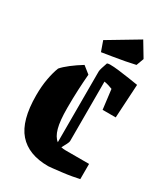

<svg xmlns="http://www.w3.org/2000/svg" viewBox="-205 -923 898 1028"><g transform="rotate(30 244.0 -409.0)"><path d="M208 -520Q204 -473 201.5 -422Q199 -371 199 -309Q199 -230 211 -186.5Q223 -143 247 -125V-562Q247 -570 252 -586Q257 -602 264 -622Q272 -625 281 -625Q305 -625 337.5 -621Q370 -617 403.5 -612Q437 -607 461 -603L449 -395H368L353 -516Q344 -520 329 -524.5Q314 -529 301 -531V-163Q301 -157 293.5 -142Q286 -127 277 -111Q290 -108 305 -108H450V-14Q433 -10 404.5 -5Q376 0 346 3.5Q316 7 293.5 9.5Q271 12 266 12Q144 12 82.5 -58.5Q21 -129 21 -285Q21 -341 29.5 -387.5Q38 -434 51 -467Q67 -486 97.5 -509.5Q128 -533 164 -555ZM206 -658 184 -720 368 -830 422 -740 405 -694Q379 -688 343 -681Q307 -674 271 -668.5Q235 -663 206 -658Z"/></g></svg>

Font: Grenze Gotisch Black
Style: Regular
Weight: 900
Designer: Renata Polastri
Foundry: Omnibus-Type
Version: Version 1.001